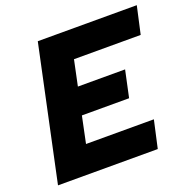

<svg xmlns="http://www.w3.org/2000/svg" viewBox="-125 -822 937 944"><g transform="rotate(-20 344.0 -350.0)"><path d="M21 0 170 -700H688L656 -556H307L279 -423H526L496 -283H249L220 -144H575L543 0Z"/></g></svg>

Font: Red Hat Text VF
Style: Italic
Weight: 300
Italic angle: -12°
Designer: Pentagram, MCKL
Foundry: Pentagram, MCKL
Version: Version 1.023